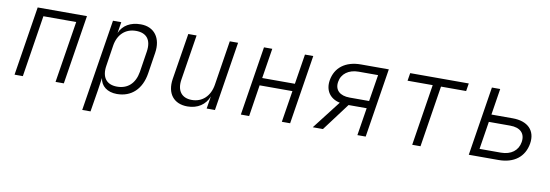

<svg xmlns="http://www.w3.org/2000/svg" viewBox="-56 -942 4311 1504"><g transform="rotate(10 2100.0 -190.0)"><path d="M60 0H126L203 -490H464L386 0H452L539 -550H147Z M630 180H696L724 8L739 -93C747 -31 798 10 875 10C990 10 1069 -64 1089 -192L1115 -359C1134 -479 1074 -560 966 -560C884 -560 825 -525 798 -462L812 -550H746ZM866 -47C782 -47 741 -101 756 -194L781 -357C795 -449 855 -503 938 -503C1022 -503 1063 -453 1049 -359L1023 -192C1007 -97 950 -47 866 -47Z M1436 10C1517 10 1578 -31 1604 -99L1588 0H1654L1741 -550H1675L1619 -194C1604 -102 1544 -46 1461 -46C1381 -46 1339 -99 1354 -190L1411 -550H1345L1286 -182C1268 -64 1327 10 1436 10Z M1860 0H1926L1965 -251H2226L2186 0H2252L2339 -550H2273L2235 -311H1975L2013 -550H1947Z M2432 0H2513L2678 -220H2822L2787 0H2853L2940 -550H2719C2596 -550 2516 -489 2499 -385C2486 -304 2527 -243 2607 -226ZM2676 -279C2598 -279 2555 -319 2566 -385C2576 -450 2632 -491 2710 -491H2865L2831 -279Z M3223 0H3289L3366 -488H3566L3576 -550H3110L3100 -488H3300Z M3673 0H3909C4033 0 4113 -62 4131 -170C4148 -275 4083 -341 3962 -341H3793L3826 -550H3760ZM3748 -60 3783 -281H3953C4033 -281 4075 -240 4064 -170C4053 -101 3998 -60 3918 -60Z"/></g></svg>

Font: JetBrains Mono ExtraLight
Style: Italic
Weight: 240
Italic angle: -9°
Monospace: yes
Designer: Philipp Nurullin, Konstantin Bulenkov
Foundry: JetBrains
Version: Version 2.305